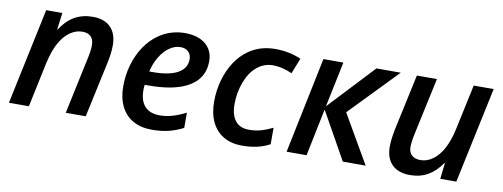

<svg xmlns="http://www.w3.org/2000/svg" viewBox="-51 -802 2786 1064"><g transform="rotate(10 1341.5 -270.0)"><path d="M139.6 -541H230.5L218.3 -447.3H221.2Q254.9 -499.5 299.3 -524.7Q343.8 -549.8 401.4 -549.8Q466.8 -549.8 502 -513.9Q537.1 -478 537.1 -412.6Q537.1 -369.1 524.9 -313L457.5 0H345.2L413.6 -321.3Q422.9 -361.8 422.9 -394.5Q422.9 -425.3 406.5 -441.9Q390.1 -458.5 358.9 -458.5Q323.2 -458.5 291.3 -436.8Q259.3 -415 235.8 -375.5Q207.5 -328.1 190.4 -250L137.7 0H25.4Z M633.3 -200.2Q633.3 -263.2 650.1 -321.5Q667 -379.9 698.7 -427.2Q730.5 -474.6 773.9 -504.4Q839.4 -549.8 921.4 -549.8Q969.2 -549.8 1004.9 -533.9Q1040.5 -518.1 1059.6 -488.5Q1078.6 -459 1078.6 -419.4Q1078.6 -367.7 1054.2 -329.3Q1029.8 -291 981.9 -267.1Q903.8 -228.5 771 -228.5H749Q747.1 -216.8 747.1 -198.7Q747.1 -138.7 775.9 -107.4Q804.7 -76.2 859.9 -76.2Q894.5 -76.2 929.9 -86.2Q965.3 -96.2 1006.3 -117.2V-31.2Q962.9 -9.3 921.6 0.2Q880.4 9.8 830.6 9.8Q768.6 9.8 724.4 -15.1Q680.2 -40 656.7 -87.4Q633.3 -134.8 633.3 -200.2ZM969.7 -411.1Q969.7 -436.5 953.6 -452.6Q937.5 -468.8 908.7 -468.8Q877 -468.8 846.9 -447.8Q816.9 -426.8 794.2 -389.4Q771.5 -352.1 761.2 -305.7H780.8Q873.5 -305.7 921.6 -332.8Q969.7 -359.9 969.7 -411.1Z M1144 -204.1Q1144 -267.6 1160.6 -325.9Q1177.2 -384.3 1208 -430.9Q1238.8 -477.5 1281.2 -506.3Q1344.2 -549.8 1428.2 -549.8Q1507.3 -549.8 1573.7 -520.5L1539.1 -433.1Q1481.9 -458.5 1431.2 -458.5Q1382.3 -458.5 1343.3 -427.2Q1304.2 -396 1281.2 -336.9Q1257.8 -276.9 1257.8 -210Q1257.8 -143.1 1288.6 -110.8Q1314.5 -83.5 1360.8 -83.5Q1395 -83.5 1425.8 -91.8Q1456.5 -100.1 1493.7 -118.2V-25.4Q1460 -7.3 1422.1 1.2Q1384.3 9.8 1337.4 9.8Q1277.3 9.8 1233.9 -15.6Q1190.4 -41 1167.2 -89.1Q1144 -137.2 1144 -204.1Z M1699.7 -541H1812L1758.8 -285.6L1998 -541H2134.8L1875 -272.5L2032.7 0H1904.3L1754.9 -266.6L1700.2 0H1587.9Z M2146 -127.4Q2146 -166 2157.2 -223.6L2225.6 -541H2338.4L2269 -218.3Q2259.3 -173.8 2259.3 -145Q2259.3 -115.7 2276.9 -99.4Q2294.4 -83 2325.7 -83Q2362.8 -83 2396 -107.2Q2429.2 -131.3 2453.1 -176.3Q2477.5 -222.7 2491.7 -289.6L2545.4 -541H2657.7L2543 0H2452.6L2462.9 -89.8H2460Q2425.3 -39.6 2382.1 -15.4Q2338.9 8.8 2283.2 8.8Q2217.3 8.8 2181.6 -26.6Q2146 -62 2146 -127.4Z"/></g></svg>

Font: Viking Open Sans Light
Style: Bold Italic
Weight: 600
Italic angle: -12°
Foundry: Ascender Corporation
Version: Version 2.000